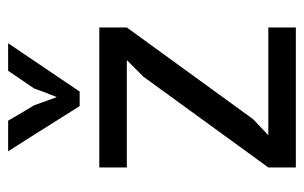

<svg xmlns="http://www.w3.org/2000/svg" viewBox="-159 -596 755 477"><g transform="rotate(-90 218.5 -357.5)"><path d="M41 0Q127.9 0 388.7 0Q388.7 -17.6 388.7 -68.4Q322.3 -68.4 121.1 -68.4Q130.9 -78.1 161.1 -106.4Q217.8 -184.6 388.7 -419.9Q388.7 -437.5 388.7 -488.3Q301.8 -488.3 41 -488.3Q41 -470.7 41 -419.9Q107.4 -419.9 307.6 -419.9Q297.9 -410.2 266.6 -378.9Q210 -300.8 41 -68.4Q41 -51.8 41 0ZM349.6 -714.8Q333 -714.8 281.2 -714.8Q270.5 -699.2 237.3 -650.4Q232.4 -635.7 215.8 -593.8Q210.9 -607.4 195.3 -650.4Q185.5 -666 157.2 -714.8Q138.7 -714.8 81.1 -714.8Q109.4 -670.9 193.4 -537.1Q202.1 -537.1 229.5 -537.1Q259.8 -582 349.6 -714.8Z"/></g></svg>

Font: Aptus Gothic JP
Style: Medium
Weight: 400
Designer: Fuminori Ogawa / Motoya
Version: Version 1